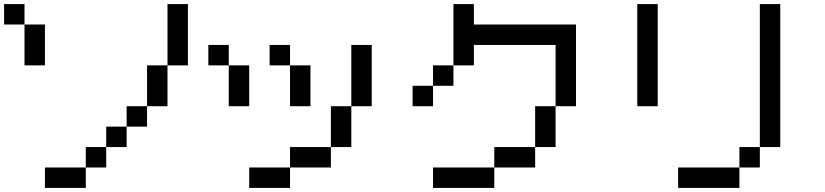

<svg xmlns="http://www.w3.org/2000/svg" viewBox="-20 -920 4040 940"><path d="M0 -800V-900H100V-800ZM900 -600H800V-900H900ZM200 0V-100H400V0ZM200 -600H100V-800H200ZM400 -100V-200H500V-100ZM600 -200H500V-300H600ZM600 -300V-400H700V-300ZM800 -400H700V-600H800Z M1000 -600V-700H1100V-600ZM1200 0V-100H1400V0ZM1200 -400H1100V-600H1200ZM1400 -100V-200H1600V-100ZM1400 -400V-600H1500V-400ZM1400 -700V-600H1300V-700ZM1600 -200V-400H1700V-200ZM1800 -400H1700V-700H1800Z M2000 -400V-500H2100V-400ZM2200 -500H2100V-600H2200ZM2200 -600V-900H2300V-800H2800V-400H2700V-700H2300V-600ZM2400 -100V-200H2600V-100ZM2400 0H2100V-100H2400ZM2600 -200V-400H2700V-200Z M3800 -200H3700V-900H3800ZM3100 -400V-900H3200V-400ZM3300 0V-100H3600V0ZM3600 -100V-200H3700V-100Z"/></svg>

Font: GalmuriMono9 Regular
Style: Regular
Weight: 400
Designer: Lee Minseo (quiple)
Version: Version 2.399;hotconv 1.1.1;makeotfexe 2.6.0 DEVELOPMENT